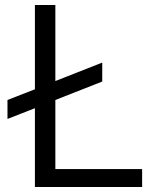

<svg xmlns="http://www.w3.org/2000/svg" viewBox="-20 -750 640 770"><path d="M10 -273V-349L120 -392V-730H202V-425L390 -499V-423L202 -349V-72H550V0H120V-316Z"/></svg>

Font: M PLUS Code Latin 60
Style: Regular
Weight: 400
Width: 7
Monospace: yes
Designer: Coji Morishita
Foundry: UNDERFOREST DESIGN
Version: Version 1.005; ttfautohint (v1.8.3)